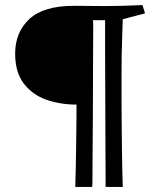

<svg xmlns="http://www.w3.org/2000/svg" viewBox="-20 -680 614 760"><path d="M278 60Q279 26 280 -17.5Q281 -61 281.5 -107Q282 -153 282.5 -194.5Q283 -236 283 -266Q218 -266 163 -285.5Q108 -305 74 -349.5Q40 -394 40 -468Q40 -552 96 -604.5Q152 -657 274 -657Q301 -657 332 -656.5Q363 -656 394 -656Q436 -656 467 -657Q498 -658 544 -660L554 -627L466 -604Q465 -564 463.5 -529.5Q462 -495 461.5 -456.5Q461 -418 461 -366Q461 -342 461 -300.5Q461 -259 461.5 -208Q462 -157 462.5 -106Q463 -55 464 -11Q465 33 466 60H398Q398 57 398 20Q398 -17 397.5 -76Q397 -135 397 -205Q397 -275 396.5 -344.5Q396 -414 396 -472Q396 -530 396 -565Q396 -600 396 -600H348Q349 -600 349 -565Q349 -530 348.5 -472Q348 -414 348 -344.5Q348 -275 347.5 -205Q347 -135 346.5 -76Q346 -17 346 20Q346 57 345 60Z"/></svg>

Font: Ruwudu Medium
Style: Regular
Weight: 500
Designer: Becca Hirsbrunner Spalinger
Foundry: SIL International
Version: Version 3.000